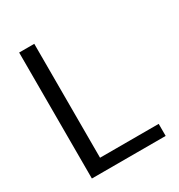

<svg xmlns="http://www.w3.org/2000/svg" viewBox="-167 -812 860 924"><g transform="rotate(-30 263.0 -350.0)"><path d="M75 0V-700H159V-67H485V0Z"/></g></svg>

Font: DM Sans 16pt
Style: Regular
Weight: 400
Version: Version 4.004;gftools[0.9.30]